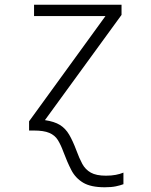

<svg xmlns="http://www.w3.org/2000/svg" viewBox="-20 -552 640 812"><path d="M423 240Q364 240 331.5 220.5Q299 201 281.5 167Q264 133 248 90Q237 60 224.5 40Q212 20 188.5 10Q165 0 123 0H103V-39L426 -484H124V-532H494V-489L170 -44Q210 -38 233.5 -23.5Q257 -9 272.5 17.5Q288 44 303 84Q315 117 328 141Q341 165 364 178Q387 191 428 191Q451 191 469.5 187.5Q488 184 502 178V227Q489 232 470 236Q451 240 423 240Z"/></svg>

Font: Noto Sans Mono Light
Style: Regular
Weight: 300
Designer: Monotype Design Team
Foundry: Monotype Imaging Inc.
Version: Version 2.014; ttfautohint (v1.8.4.7-5d5b)